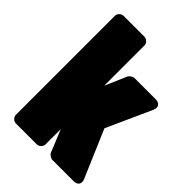

<svg xmlns="http://www.w3.org/2000/svg" viewBox="-214 -794 920 920"><g transform="rotate(45 246.0 -334.5)"><path d="M239.3 -397 287.1 -507.3Q288.6 -510.3 291.7 -513.4Q294.9 -516.6 299.1 -519.3Q303.2 -522 307.6 -523.7Q312 -525.4 314.9 -525.4H460Q472.7 -525.4 482.2 -518.8Q491.7 -512.2 491.7 -498.5Q491.7 -490.2 487.8 -482.4L384.3 -253.4L487.8 -11.7Q491.2 -3.4 491.2 3.4Q491.2 17.1 481.9 23.7Q472.7 30.3 460 30.3H314Q311 30.3 306.6 28.6Q302.2 26.9 298.1 23.9Q293.9 21 290.5 17.8Q287.1 14.6 286.1 11.7L239.3 -102.5V0Q239.3 12.2 230.2 21.2Q221.2 30.3 209 30.3H68.8Q56.6 30.3 47.6 21.2Q38.6 12.2 38.6 0V-668.9Q38.6 -681.2 47.6 -690.2Q56.6 -699.2 68.8 -699.2H209Q221.2 -699.2 230.2 -690.2Q239.3 -681.2 239.3 -668.9Z"/></g></svg>

Font: Akaash Gobhi Moti
Style: Regular
Weight: 400
Designer: Kulbir Singh Thind, MD
Foundry: Punjab Online
Version: Version 1.200